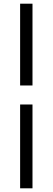

<svg xmlns="http://www.w3.org/2000/svg" viewBox="-20 -770 285 1040"><path d="M89 -307H156V-750H89ZM89 -204V250H156V-204Z"/></svg>

Font: Falling Sky
Style: Light
Weight: 400
Designer: Paul D. Hunt
Foundry: Adobe Systems Incorporated
Version: Version 1.02